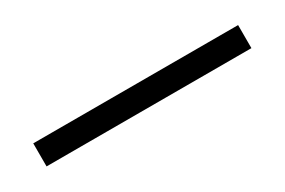

<svg xmlns="http://www.w3.org/2000/svg" viewBox="-3 -89 557 375"><g transform="rotate(-30 275.0 98.0)"><path d="M44 72H506V124H44Z"/></g></svg>

Font: Ysabeau
Style: Regular
Weight: 400
Designer: Christian Thalmann (Catharsis Fonts)
Version: Version 0.003